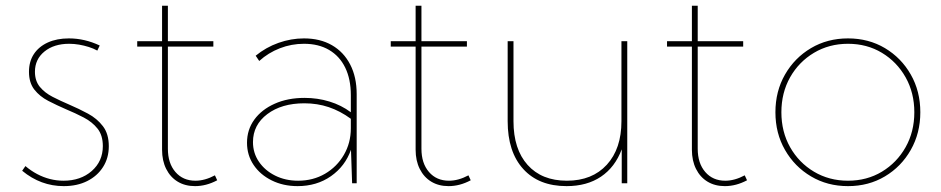

<svg xmlns="http://www.w3.org/2000/svg" viewBox="-20 -630 3235 660"><path d="M56.2 -43 67.4 -59.1Q86.4 -43 107.7 -31.7Q128.9 -20.5 151.9 -14.6Q174.8 -8.8 198.2 -8.8Q257.3 -8.8 295.4 -42.2Q333.5 -75.7 333.5 -127.9Q333.5 -165 315.2 -188Q296.9 -210.9 267.8 -226.1Q238.8 -241.2 207 -254.4Q175.3 -268.1 146 -283.2Q116.7 -298.3 98.1 -322Q79.6 -345.7 79.6 -383.3Q79.6 -418.5 96.4 -444.1Q113.3 -469.7 144.3 -483.9Q175.3 -498 216.8 -498Q271 -498 322.8 -473.6L314.5 -456.1Q301.3 -463.4 285.2 -468.5Q269 -473.6 251.7 -476.6Q234.4 -479.5 217.8 -479.5Q165.5 -479.5 132.8 -452.9Q100.1 -426.3 100.1 -383.3Q100.1 -352.1 116.9 -331.5Q133.8 -311 160.9 -297.1Q188 -283.2 217.8 -270.5Q251 -256.3 282.2 -239.5Q313.5 -222.7 333.7 -196.3Q354 -169.9 354 -127.4Q354 -86.9 334.2 -55.9Q314.5 -24.9 279.8 -7.6Q245.1 9.8 199.2 9.8Q120.1 9.8 56.2 -43Z M726.6 -10.3Q689 9.8 650.4 9.8Q616.2 9.8 590.8 -5.6Q565.4 -21 551.3 -49.3Q537.1 -77.6 537.1 -115.2V-469.7H451.7V-488.3H537.1V-610.4H557.1V-488.3H713.4V-469.7H557.1V-118.7Q557.1 -68.8 583 -38.8Q608.9 -8.8 651.9 -8.8Q684.1 -8.8 718.8 -27.3Z M1206.1 0H1190.4L1186.5 -115.2Q1166.5 -58.6 1117.7 -24.4Q1068.8 9.8 1002.9 9.8Q953.6 9.8 914.1 -9.8Q874.5 -29.3 851.8 -63Q829.1 -96.7 829.1 -139.2Q829.1 -184.1 854.2 -218.8Q879.4 -253.4 924.1 -273.4Q968.8 -293.5 1026.9 -293.5Q1071.8 -293.5 1112.5 -281Q1153.3 -268.6 1186 -244.1V-302.7Q1186 -357.9 1166.7 -397.5Q1147.5 -437 1111.3 -458.3Q1075.2 -479.5 1024.9 -479.5Q981.9 -479.5 942.1 -464.1Q902.3 -448.7 871.1 -420.4L858.9 -438.5Q894 -467.3 937.3 -482.7Q980.5 -498 1024.9 -498Q1080.6 -498 1121.1 -474.6Q1161.6 -451.2 1183.8 -408.2Q1206.1 -365.2 1206.1 -306.2ZM1004.9 -8.8Q1056.2 -8.8 1097.2 -32.7Q1138.2 -56.6 1162.1 -97.7Q1186 -138.7 1186 -189V-221.7Q1149.4 -248.5 1110.1 -261.7Q1070.8 -274.9 1026.4 -274.9Q948.2 -274.9 898.9 -237.8Q849.6 -200.7 849.6 -141.6Q849.6 -104 870.1 -74Q890.6 -43.9 925.8 -26.4Q960.9 -8.8 1004.9 -8.8Z M1598.1 -10.3Q1560.5 9.8 1522 9.8Q1487.8 9.8 1462.4 -5.6Q1437 -21 1422.9 -49.3Q1408.7 -77.6 1408.7 -115.2V-469.7H1323.2V-488.3H1408.7V-610.4H1428.7V-488.3H1585V-469.7H1428.7V-118.7Q1428.7 -68.8 1454.6 -38.8Q1480.5 -8.8 1523.4 -8.8Q1555.7 -8.8 1590.3 -27.3Z M2136.2 0H2117.2V-116.7Q2094.2 -55.2 2045.9 -22.7Q1997.6 9.8 1927.7 9.8Q1832 9.8 1778.6 -49.1Q1725.1 -107.9 1725.1 -213.4V-488.3H1745.1V-213.4Q1745.1 -117.2 1793.7 -63Q1842.3 -8.8 1928.7 -8.8Q2015.6 -8.8 2065.9 -63.7Q2116.2 -118.7 2116.2 -213.4V-488.3H2136.2Z M2547.9 -10.3Q2510.3 9.8 2471.7 9.8Q2437.5 9.8 2412.1 -5.6Q2386.7 -21 2372.6 -49.3Q2358.4 -77.6 2358.4 -115.2V-469.7H2272.9V-488.3H2358.4V-610.4H2378.4V-488.3H2534.7V-469.7H2378.4V-118.7Q2378.4 -68.8 2404.3 -38.8Q2430.2 -8.8 2473.1 -8.8Q2505.4 -8.8 2540 -27.3Z M2895 9.8Q2824.2 9.8 2767.8 -23.7Q2711.4 -57.1 2678.5 -114.5Q2645.5 -171.9 2645.5 -244.1Q2645.5 -316.4 2678.5 -373.8Q2711.4 -431.2 2767.8 -464.6Q2824.2 -498 2895 -498Q2965.8 -498 3022 -464.6Q3078.1 -431.2 3110.8 -373.8Q3143.6 -316.4 3143.6 -244.1Q3143.6 -172.4 3110.8 -114.7Q3078.1 -57.1 3022 -23.7Q2965.8 9.8 2895 9.8ZM2895 -8.8Q2960 -8.8 3011.5 -39.8Q3063 -70.8 3093 -124Q3123 -177.2 3123 -244.1Q3123 -311 3093 -364.3Q3063 -417.5 3011.5 -448.5Q2960 -479.5 2895 -479.5Q2830.1 -479.5 2778.1 -448.5Q2726.1 -417.5 2696 -364.3Q2666 -311 2666 -244.1Q2666 -177.2 2696 -124Q2726.1 -70.8 2778.1 -39.8Q2830.1 -8.8 2895 -8.8Z"/></svg>

Font: Kumbh Sans Thin
Style: Regular
Weight: 250
Version: Version 1.004